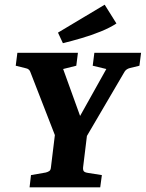

<svg xmlns="http://www.w3.org/2000/svg" viewBox="-20 -798 621 818"><path d="M226 -191 109 -492Q107 -498 102 -502Q97 -506 91 -507L47 -518L54 -573H312L305 -518L249 -504L335 -266H300L433 -504L375 -518L382 -573H581L574 -518L533 -508Q518 -504 511 -493L334 -191ZM106 0 112 -52 175 -63Q183 -65 189.5 -69Q196 -73 197 -85L216 -241H353L334 -85Q333 -73 337.5 -68Q342 -63 357 -61L414 -52L407 0ZM248 -614 227 -659 426 -778 476 -698Q449 -680 409.5 -664Q370 -648 327.5 -635.5Q285 -623 248 -614Z"/></svg>

Font: Rasa
Style: Italic
Weight: 400
Italic angle: -7.10001°
Designer: Anna Giedrys (Yrsa+Rasa design), David Brezina (Yrsa art-direction, Rasa art-direction, design)
Foundry: Rosetta Type Foundry
Version: Version 2.004